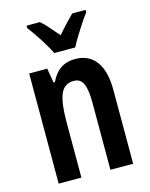

<svg xmlns="http://www.w3.org/2000/svg" viewBox="-115 -840 715 914"><g transform="rotate(-15 242.0 -383.0)"><path d="M287 -553Q354 -553 390 -505Q426 -457 426 -363V0H314V-333Q314 -393 301 -423.5Q288 -454 254 -454Q208 -454 189.5 -411.5Q171 -369 171 -269V0H59V-543H148L160 -472H167Q204 -553 287 -553ZM200 -606Q190 -626 174 -653Q158 -680 140 -706.5Q122 -733 106 -754V-766H172Q190 -750 210 -727.5Q230 -705 251 -680Q275 -708 292.5 -726.5Q310 -745 331 -766H397V-754Q382 -735 364.5 -708.5Q347 -682 330.5 -655Q314 -628 303 -606Z"/></g></svg>

Font: Noto Sans Devanagari UI ExtraCondensed SemiBold
Style: Regular
Weight: 600
Width: 2
Designer: Jelle Bosma - Monotype Design Team
Foundry: Monotype Imaging Inc.
Version: Version 2.004; ttfautohint (v1.8.4.7-5d5b)